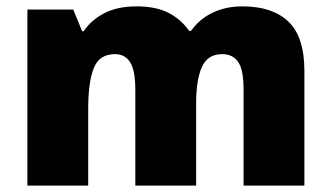

<svg xmlns="http://www.w3.org/2000/svg" viewBox="-20 -583 1040 603"><path d="M741 -563Q836 -563 886 -515Q936 -467 936 -360V0H745V-301Q745 -364 728 -388.5Q711 -413 678 -413Q632 -413 614 -372.5Q596 -332 596 -258V0H405V-301Q405 -361 389 -387Q373 -413 341 -413Q292 -413 274.5 -369Q257 -325 257 -242V0H66V-553H210L238 -485H243Q265 -519 306.5 -541Q348 -563 409 -563Q470 -563 509.5 -542.5Q549 -522 574 -486H580Q606 -523 647.5 -543Q689 -563 741 -563Z"/></svg>

Font: Noto Sans Cherokee Black
Style: Regular
Weight: 900
Designer: Monotype Design Team
Foundry: Monotype Imaging Inc.
Version: Version 2.001; ttfautohint (v1.8.4.7-5d5b)